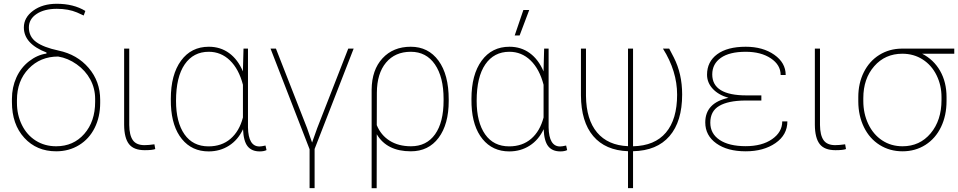

<svg xmlns="http://www.w3.org/2000/svg" viewBox="-20 -783 5020 1006"><path d="M105 -639.2Q105 -691.4 154.1 -727.3Q203.1 -763.2 277.3 -763.2Q365.7 -763.2 427.2 -725.6L418.5 -701.7L383.3 -717.8Q338.4 -736.8 277.8 -736.8Q212.4 -736.8 171.9 -710Q131.3 -683.1 131.3 -639.2Q131.3 -590.8 169.9 -562.7Q208.5 -534.7 286.6 -518.1Q384.3 -497.6 444.6 -427Q504.9 -356.4 504.9 -259.8V-244.1Q504.9 -170.9 476.1 -113Q447.3 -55.2 394.3 -22.7Q341.3 9.8 274.4 9.8Q171.9 9.8 107.2 -61Q42.5 -131.8 42.5 -248V-264.6Q42.5 -325.2 65.7 -376.7Q88.9 -428.2 132.1 -461.9Q175.3 -495.6 223.6 -502.4V-507.8Q105 -553.7 105 -639.2ZM68.8 -244.1Q68.8 -181.2 94.7 -128.4Q120.6 -75.7 167.5 -46.1Q214.4 -16.6 274.4 -16.6Q364.7 -16.6 421.6 -81.5Q478.5 -146.5 478.5 -249.5V-264.6Q478.5 -319.8 453.1 -366.7Q427.7 -413.6 381.8 -446Q335.9 -478.5 284.7 -486.8Q191.4 -486.8 130.1 -423.1Q68.8 -359.4 68.8 -258.8Z M657.2 -528.3V-128.4Q657.7 -74.7 676 -48.6Q694.3 -22.5 736.8 -22.5Q758.3 -22.5 789.1 -26.9L793.5 -2Q777.3 3.9 738.3 3.9Q680.7 3.9 655.8 -28.1Q630.9 -60.1 630.4 -128.9V-528.3Z M1279.3 -528.3V-115.2Q1281.2 -15.6 1339.4 -15.6Q1350.1 -15.6 1371.1 -20.5L1376.5 3.4Q1362.8 10.3 1340.8 10.3Q1298.8 10.3 1277.3 -16.6Q1255.9 -43.5 1253.4 -106Q1227.1 -49.8 1179.9 -19.8Q1132.8 10.3 1073.2 10.3Q985.8 10.3 933.1 -54.4Q880.4 -119.1 875.5 -232.9L875 -264.6Q875 -392.1 928.5 -465.1Q981.9 -538.1 1074.2 -538.1Q1134.8 -538.1 1180.4 -504.9Q1226.1 -471.7 1252.9 -408.7V-417L1255.9 -528.3ZM902.3 -254.4Q902.3 -142.6 946.5 -79.3Q990.7 -16.1 1072.8 -16.1Q1141.6 -16.1 1187.7 -55.7Q1233.9 -95.2 1252.9 -167.5V-338.9Q1231.4 -421.4 1184.6 -466.6Q1137.7 -511.7 1073.7 -511.7Q993.2 -511.7 947.8 -445.8Q902.3 -379.9 902.3 -254.4Z M1804.7 -528.3H1833L1628.4 -2.4V202.6H1602.1V-1L1397.5 -528.3H1425.8L1588.9 -111.8L1615.2 -36.1L1642.1 -111.8Z M2132.3 -538.1Q2224.1 -538.1 2277.6 -465.1Q2331.1 -392.1 2331.1 -261.7V-254.4Q2331.1 -131.8 2278.1 -61Q2225.1 9.8 2132.8 9.8Q2006.8 9.8 1954.1 -79.6L1953.6 203.1H1927.2V-313.5Q1928.2 -417 1984.1 -477.5Q2040 -538.1 2132.3 -538.1ZM1954.1 -127.4Q1975.6 -74.7 2021.7 -45.7Q2067.9 -16.6 2133.3 -16.6Q2214.8 -16.6 2259.5 -79.3Q2304.2 -142.1 2304.2 -256.8V-264.6Q2304.2 -379.4 2258.8 -445.6Q2213.4 -511.7 2132.3 -511.7Q2050.3 -511.7 2002.7 -455.1Q1955.1 -398.4 1954.6 -296.9Z M2854.5 -528.3V-115.2Q2856.4 -15.6 2914.6 -15.6Q2925.3 -15.6 2946.3 -20.5L2951.7 3.4Q2938 10.3 2916 10.3Q2874 10.3 2852.5 -16.6Q2831.1 -43.5 2828.6 -106Q2802.2 -49.8 2755.1 -19.8Q2708 10.3 2648.4 10.3Q2561 10.3 2508.3 -54.4Q2455.6 -119.1 2450.7 -232.9L2450.2 -264.6Q2450.2 -392.1 2503.7 -465.1Q2557.1 -538.1 2649.4 -538.1Q2710 -538.1 2755.6 -504.9Q2801.3 -471.7 2828.1 -408.7V-417L2831.1 -528.3ZM2477.5 -254.4Q2477.5 -142.6 2521.7 -79.3Q2565.9 -16.1 2647.9 -16.1Q2716.8 -16.1 2762.9 -55.7Q2809.1 -95.2 2828.1 -167.5V-338.9Q2806.6 -421.4 2759.8 -466.6Q2712.9 -511.7 2648.9 -511.7Q2568.4 -511.7 2522.9 -445.8Q2477.5 -379.9 2477.5 -254.4ZM2722.2 -730.5H2752.9L2702.6 -597.2H2676.8Z M3296.9 -528.3V-16.6Q3410.6 -19 3469.2 -88.4Q3527.8 -157.7 3527.8 -287.1Q3527.8 -410.2 3453.6 -528.3H3486.3L3510.3 -482.4Q3554.2 -396.5 3554.2 -288.1Q3554.2 -146.5 3488 -69.8Q3421.9 6.8 3296.9 9.3V202.6H3270.5V9.3Q3151.9 4.9 3088.4 -69.8Q3024.9 -144.5 3023.9 -283.2V-528.3H3050.3V-280.3Q3051.8 -156.2 3108.4 -88.9Q3165 -21.5 3270.5 -17.1V-528.3Z M3675.3 -141.6Q3675.3 -244.1 3796.9 -270.5Q3744.1 -285.6 3714.4 -317.9Q3684.6 -350.1 3684.6 -391.6Q3684.6 -459.5 3737.8 -498.8Q3791 -538.1 3887.2 -538.1Q3977.1 -538.1 4036.9 -496.1Q4096.7 -454.1 4096.7 -390.1H4070.3Q4070.3 -442.9 4018.8 -477.3Q3967.3 -511.7 3887.2 -511.7Q3802.2 -511.7 3757.1 -480Q3711.9 -448.2 3711.9 -393.1Q3711.9 -283.2 3891.1 -283.2H3969.2V-256.3H3882.8Q3794.9 -255.4 3748.3 -228Q3701.7 -200.7 3701.7 -140.1Q3701.7 -82.5 3750.7 -49.8Q3799.8 -17.1 3887.2 -17.1Q3972.7 -17.1 4025.6 -54Q4078.6 -90.8 4078.6 -147H4105.5Q4105.5 -76.2 4043.2 -33.2Q3981 9.8 3887.2 9.8Q3791 9.8 3733.2 -31.7Q3675.3 -73.2 3675.3 -141.6Z M4276.4 -528.3V-128.4Q4276.9 -74.7 4295.2 -48.6Q4313.5 -22.5 4356 -22.5Q4377.4 -22.5 4408.2 -26.9L4412.6 -2Q4396.5 3.9 4357.4 3.9Q4299.8 3.9 4274.9 -28.1Q4250 -60.1 4249.5 -128.9V-528.3Z M4980 -501.5H4811.5Q4872.1 -470.7 4905.8 -411.6Q4939.5 -352.5 4939.5 -274.4V-254.4Q4939.5 -177.7 4910.6 -117.7Q4881.8 -57.6 4828.9 -23.9Q4775.9 9.8 4709 9.8Q4642.1 9.8 4589.1 -23.4Q4536.1 -56.6 4506.8 -116.5Q4477.5 -176.3 4477.1 -251V-274.4Q4477.1 -346.7 4506.1 -404.8Q4535.2 -462.9 4587.4 -495.4Q4639.6 -527.8 4705.1 -528.3H4980ZM4503.4 -253.9Q4503.4 -188 4529.5 -133.1Q4555.7 -78.1 4602.3 -47.4Q4648.9 -16.6 4709 -16.6Q4799.3 -16.6 4856.2 -84.5Q4913.1 -152.3 4913.1 -259.3V-274.4Q4913.1 -335.9 4887.2 -388.7Q4861.3 -441.4 4814.5 -471.4Q4767.6 -501.5 4708 -501.5Q4617.7 -501.5 4560.5 -436Q4503.4 -370.6 4503.4 -269Z"/></svg>

Font: Roboto Thin
Style: Regular
Weight: 250
Designer: Google
Version: Version 2.134; 2016